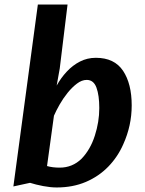

<svg xmlns="http://www.w3.org/2000/svg" viewBox="-20 -819 640 847"><path d="M230 8Q203 8 170.2 1.8Q137.5 -4.5 112.5 -12.5L39 3.5L147 -799H278L243.5 -516.5L230 -441.5Q248.5 -475 274.5 -503Q300.5 -531 332.8 -547.5Q365 -564 403 -564Q484.5 -564 522.8 -506.8Q561 -449.5 561 -354Q561 -265 524 -183Q499.5 -127 457.8 -84Q416 -41 358.8 -16.5Q301.5 8 230 8ZM243.5 -79.5Q299.5 -79.5 340 -119Q378.5 -159 398.2 -220Q418 -281 418 -342.5Q418 -398.5 405.5 -432.5Q393 -466.5 362.5 -466.5Q341 -466.5 319.5 -450.2Q298 -434 278.2 -409.5Q258.5 -385 243 -357.8Q227.5 -330.5 218 -308.5L187.5 -86.5Q211.5 -79.5 243.5 -79.5Z"/></svg>

Font: Merriweather Sans SemiBold
Style: Italic
Weight: 600
Italic angle: -7.5°
Designer: Eben Sorkin
Foundry: Eben Sorkin
Version: Version 2.001